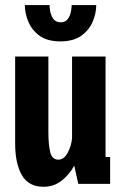

<svg xmlns="http://www.w3.org/2000/svg" viewBox="-20 -722 490 754"><path d="M151 11.5Q92.5 11.5 66 -34Q39.5 -79.5 39.5 -158.5V-500H170V-203Q170 -154.5 177.2 -124.8Q184.5 -95 209 -95Q231.5 -95 246 -122.5Q260.5 -150 263 -180V-500H394.5V-105.5H412.5V0H287.5L271.5 -71.5Q253 -37 222.2 -12.8Q191.5 11.5 151 11.5ZM217 -559.5Q165 -559.5 134.5 -582.2Q104 -605 90.8 -638Q77.5 -671 77.5 -702H174.5Q174.5 -694 177.2 -677.8Q180 -661.5 189.5 -648Q199 -634.5 218 -634.5Q237.5 -634.5 246.8 -648Q256 -661.5 258.8 -677.8Q261.5 -694 261.5 -702H358Q358 -671 344.5 -638Q331 -605 300 -582.2Q269 -559.5 217 -559.5Z"/></svg>

Font: Trispace Condensed SemiBold
Style: Regular
Weight: 600
Width: 3
Designer: Tyler Finck
Foundry: Etcetera Type Company
Version: Version 1.210; ttfautohint (v1.8.3)